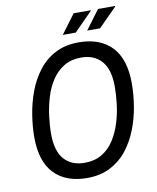

<svg xmlns="http://www.w3.org/2000/svg" viewBox="-93 -925 825 1009"><g transform="rotate(-10 319.0 -420.5)"><path d="M290 12Q178 12 115.5 -52.5Q53 -117 53 -247Q53 -304 63 -366.5Q73 -429 95 -488Q117 -547 153.5 -594.5Q190 -642 243.5 -670Q297 -698 369 -698Q482 -698 544.5 -633Q607 -568 607 -437Q607 -380 597 -317.5Q587 -255 564.5 -196.5Q542 -138 505.5 -91Q469 -44 415.5 -16Q362 12 290 12ZM291 -69Q345 -69 384 -92.5Q423 -116 448.5 -156Q474 -196 489 -244.5Q504 -293 510 -343Q516 -393 516 -437Q516 -527 477 -572Q438 -617 368 -617Q314 -617 275.5 -593.5Q237 -570 211 -530.5Q185 -491 170.5 -442.5Q156 -394 149.5 -344Q143 -294 143 -249Q143 -158 182 -113.5Q221 -69 291 -69ZM424 -751 500 -853H590L591 -850L493 -751ZM294 -751 370 -853H460L461 -850L363 -751Z"/></g></svg>

Font: Archivo Narrow
Style: Italic
Weight: 400
Italic angle: -8°
Designer: Hector Gatti
Foundry: Omnibus-Type
Version: Version 3.002